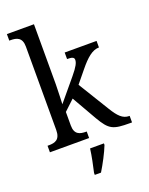

<svg xmlns="http://www.w3.org/2000/svg" viewBox="-177 -849 899 1160"><g transform="rotate(-20 272.5 -269.5)"><path d="M17 0H269V-42H265C226 -42 191 -50 191 -109V-196L257 -258L348 -99C400 -10 423 0 532 0H545V-42H542C501 -42 474 -71 441 -125L319 -324L382 -401C430 -460 469 -494 512 -494V-536H307V-494C337 -494 352 -490 352 -473C352 -455 342 -433 302 -385L187 -247C187 -249 191 -339 191 -374V-760H17V-718H25C64 -718 99 -709 99 -650V-114C99 -51 65 -42 25 -42H17ZM225 208V221H265C291 179 326 113 342 71V61H253C247 109 235 164 225 208Z"/></g></svg>

Font: Noto Serif Lao SemiCondensed
Style: Regular
Weight: 400
Width: 4
Designer: Monotype Design Team
Foundry: Monotype Imaging Inc.
Version: Version 2.003